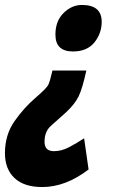

<svg xmlns="http://www.w3.org/2000/svg" viewBox="-64 -583 461 776"><path d="M285 -298H148Q138 -254 131 -240Q124 -226 81 -189Q33 -148 -5.5 -93Q-44 -38 -44 36Q-44 100 -5.5 136.5Q33 173 107 173Q201 173 294 102L276 -24Q247 -5 216 11.5Q185 28 154 28Q116 28 116 -10Q116 -52 142.5 -75Q169 -98 204 -130Q239 -163 254 -194Q269 -225 285 -298ZM267 -563Q226 -563 193 -530.5Q160 -498 160 -443Q160 -375 231 -375Q288 -375 317.5 -411.5Q347 -448 347 -495Q347 -563 267 -563Z"/></svg>

Font: Noto Sans Display Condensed Black
Style: Italic
Weight: 900
Width: 3
Italic angle: -192°
Designer: Monotype Design Team
Foundry: Monotype Imaging Inc.
Version: Version 1.900